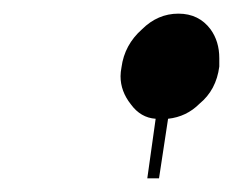

<svg xmlns="http://www.w3.org/2000/svg" viewBox="-20 -702 340 280"><path d="M155.8 -590.8Q155.8 -596.7 157.2 -604Q161.6 -636.7 187 -659.2Q210 -682.1 240.2 -682.1Q270 -682.1 287.1 -659.2Q299.8 -641.6 299.8 -617.2V-605Q295.4 -570.8 271 -550.8Q252 -531.7 225.1 -528.8L211.9 -441.9H194.8L207 -528.8Q185.1 -530.3 170.9 -549.8Q155.8 -568.8 155.8 -590.8Z"/></svg>

Font: Hjet
Style: Italic
Weight: 400
Designer: T. Christopher White
Version: Version 1.2